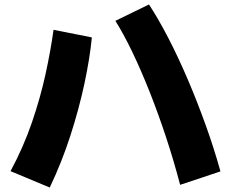

<svg xmlns="http://www.w3.org/2000/svg" viewBox="-20 -818 1040 857"><path d="M784 7Q756 -100 721 -206Q686 -312 647.5 -409Q609 -506 570 -587Q531 -668 495 -725L645 -798Q687 -734 731.5 -648Q776 -562 818.5 -462.5Q861 -363 898.5 -258.5Q936 -154 964 -53ZM202 19 27 -54Q85 -162 122.5 -271.5Q160 -381 183 -486Q206 -591 219 -685L390 -651Q381 -558 357 -445.5Q333 -333 294.5 -213.5Q256 -94 202 19Z"/></svg>

Font: Mochiy Pop One
Style: Regular
Weight: 400
Designer: FONTDASU
Foundry: FONTDASU / Google Inc. / Adobe
Version: Version 2.000